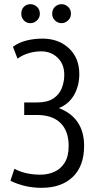

<svg xmlns="http://www.w3.org/2000/svg" viewBox="-20 -889 472 920"><path d="M179 11Q98 11 30 -23L49 -80Q78 -65 109 -58.5Q140 -52 174 -52Q210 -52 241 -66Q272 -80 290.5 -110.5Q309 -141 309 -190Q309 -261 270 -299.5Q231 -338 157 -338H96V-398H156Q207 -398 235.5 -417Q264 -436 276 -466.5Q288 -497 288 -531Q288 -581 256.5 -612Q225 -643 177 -643Q147 -643 117 -634Q87 -625 64 -608L42 -665Q71 -686 107.5 -695Q144 -704 183 -704Q261 -704 310.5 -657.5Q360 -611 360 -534Q360 -479 335.5 -435Q311 -391 262 -371Q321 -349 352 -303.5Q383 -258 383 -190Q383 -93 328.5 -41Q274 11 179 11ZM275 -778Q257 -778 243.5 -791Q230 -804 230 -823Q230 -844 243.5 -856.5Q257 -869 275 -869Q292 -869 306 -856.5Q320 -844 320 -823Q320 -804 306 -791Q292 -778 275 -778ZM126 -778Q107 -778 94.5 -791Q82 -804 82 -823Q82 -844 94.5 -856.5Q107 -869 126 -869Q143 -869 157 -856.5Q171 -844 171 -823Q171 -804 157 -791Q143 -778 126 -778Z"/></svg>

Font: Ubuntu Sans Condensed
Style: Regular
Weight: 400
Width: 3
Designer: Dalton Maag Ltd
Foundry: Dalton Maag Ltd
Version: Version 1.006; ttfautohint (v1.8.4.7-5d5b)